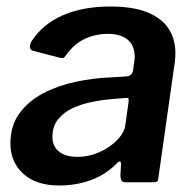

<svg xmlns="http://www.w3.org/2000/svg" viewBox="-20 -560 598 590"><path d="M334 -53Q299 -20 255 -5Q211 10 162 10Q91 10 51.5 -26Q12 -62 12 -119Q12 -174 40 -212Q68 -250 113 -273.5Q158 -297 212 -308.5Q266 -320 317 -322L367 -325Q386 -326 389 -344L392 -367Q393 -372 393.5 -376.5Q394 -381 394 -385Q394 -420 372.5 -438Q351 -456 311 -456Q275 -456 241.5 -441Q208 -426 181 -388Q178 -383 174 -382Q170 -381 162 -383L81 -404Q75 -406 72.5 -412Q70 -418 76 -432Q111 -486 173 -513Q235 -540 319 -540Q389 -540 433 -522Q477 -504 498 -472Q519 -440 519 -397Q519 -390 518.5 -383Q518 -376 517 -368L467 -16Q466 -5 463 -2.5Q460 0 450 0H365Q356 0 353 -6Q350 -12 350 -22L352 -56Q351 -73 334 -53ZM375 -246Q376 -255 374.5 -257.5Q373 -260 365 -259L318 -255Q294 -253 263.5 -247Q233 -241 205 -228.5Q177 -216 159 -194Q141 -172 141 -139Q141 -111 161 -94.5Q181 -78 218 -78Q247 -78 273 -87.5Q299 -97 318 -111Q338 -125 350.5 -142Q363 -159 365 -175Z"/></svg>

Font: Libre Franklin Thin SemiBold
Style: Italic
Weight: 600
Italic angle: -8°
Version: Version 3.000